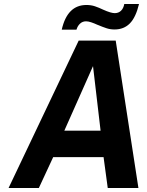

<svg xmlns="http://www.w3.org/2000/svg" viewBox="-20 -944 736 964"><path d="M375 -740H561L675 0H521L500 -155H247L175 0H23ZM485 -288 447 -612 303 -288ZM414 -919Q437 -919 456.5 -912.5Q476 -906 499 -895Q537 -878 556 -878Q575 -878 587.5 -890Q600 -902 604 -924H678Q662 -857 632 -826.5Q602 -796 555 -796Q534 -796 515.5 -802Q497 -808 468 -820Q453 -827 438 -832Q423 -837 412 -837Q394 -837 381.5 -825Q369 -813 364 -795H290Q318 -919 414 -919Z"/></svg>

Font: Exo
Style: Bold Italic
Weight: 700
Italic angle: -9°
Designer: Natanael Gama
Foundry: Natanael Gama
Version: Version 1.500; ttfautohint (v1.6)